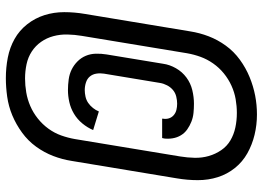

<svg xmlns="http://www.w3.org/2000/svg" viewBox="-138 -662 877 640"><g transform="rotate(90 300.0 -341.5)"><path d="M280 -130Q262 -130 244 -132.5Q226 -135 211 -142.5Q196 -150 184 -162Q172 -174 165.5 -189.5Q159 -205 158.5 -223Q158 -241 161 -259L192 -447Q195 -469 207 -490Q219 -511 238 -525Q257 -539 280 -544.5Q303 -550 325 -550Q341 -550 356 -548.5Q371 -547 385 -541.5Q399 -536 411 -527.5Q423 -519 430.5 -506.5Q438 -494 440.5 -479Q443 -464 441 -449Q440 -448 440 -446.5Q440 -445 440 -444H375Q375 -445 375 -445.5Q375 -446 375 -446Q377 -457 374 -466.5Q371 -476 363.5 -482.5Q356 -489 346 -491.5Q336 -494 325 -494Q314 -494 301.5 -491Q289 -488 279.5 -480Q270 -472 264 -460.5Q258 -449 256 -437L225 -250Q223 -237 225 -224.5Q227 -212 234.5 -203Q242 -194 254.5 -190Q267 -186 280 -186Q290 -186 301.5 -188.5Q313 -191 322.5 -197.5Q332 -204 339.5 -213.5Q347 -223 351 -233L413 -214Q405 -195 391 -178Q377 -161 358.5 -150Q340 -139 319.5 -134.5Q299 -130 280 -130ZM240 77Q205 77 171.5 70.5Q138 64 109.5 48Q81 32 60.5 6Q40 -20 30 -51.5Q20 -83 20 -117.5Q20 -152 26 -187L84 -537Q89 -569 100.5 -599Q112 -629 131.5 -656Q151 -683 178.5 -703Q206 -723 236.5 -735.5Q267 -748 298 -754Q329 -760 361 -760Q396 -760 429 -752Q462 -744 490.5 -728Q519 -712 539.5 -686.5Q560 -661 570 -629.5Q580 -598 580 -563Q580 -528 574 -493L516 -143Q511 -111 499.5 -81Q488 -51 468.5 -24Q449 3 421.5 23Q394 43 364 55.5Q334 68 302 72.5Q270 77 240 77ZM241 13Q264 13 287.5 9Q311 5 333 -4.5Q355 -14 374.5 -29.5Q394 -45 408.5 -65Q423 -85 431 -107.5Q439 -130 443 -153L501 -504Q505 -528 505.5 -552.5Q506 -577 499.5 -599.5Q493 -622 480 -641Q467 -660 447.5 -671.5Q428 -683 404.5 -688Q381 -693 356 -693Q333 -693 310 -689Q287 -685 265 -675Q243 -665 224 -649.5Q205 -634 191 -614Q177 -594 169 -572Q161 -550 157 -527L99 -176Q95 -152 94.5 -128Q94 -104 100 -81.5Q106 -59 119 -40.5Q132 -22 151 -9.5Q170 3 193.5 8Q217 13 241 13Q241 13 241 13Q241 13 241 13Z"/></g></svg>

Font: Iosevka Curly SmBdEx
Style: Italic
Weight: 600
Width: 7
Italic angle: -9°
Monospace: yes
Designer: Belleve Invis
Foundry: Belleve Invis
Version: Version 11.1.0; ttfautohint (v1.8.3)